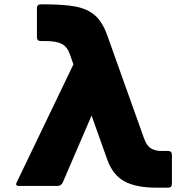

<svg xmlns="http://www.w3.org/2000/svg" viewBox="-20 -819 850 889"><path d="M191 -629H169Q151 -629 151 -647V-781Q151 -799 169 -799H181Q276 -799 330.5 -788.5Q385 -778 419.5 -748Q454 -718 476 -657L647 -178Q659 -144 679 -132Q699 -120 726 -120H758Q776 -120 776 -102V32Q776 50 758 50H706Q609 50 555 20Q501 -10 476 -82L404 -284L271 25Q264 42 246 42H67Q55 42 55 34Q55 29 57 26L320 -521L303 -569Q291 -603 265.5 -616Q240 -629 191 -629Z"/></svg>

Font: LINE Seed JP_TTF ExtraBold
Style: Regular
Weight: 800
Designer: LY Corporation & Fontrix & Fontworks
Version: Version 1.015